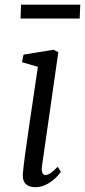

<svg xmlns="http://www.w3.org/2000/svg" viewBox="-20 -777 357 807"><path d="M76.2 -48.3C72.3 -5.4 96.2 9.8 129.4 9.8C184.1 9.8 227.1 -41 235.8 -54.7L222.7 -76.2C198.2 -50.8 184.1 -41.5 169.9 -41.5C160.6 -41.5 152.8 -52.7 156.2 -77.1L225.1 -557.6L205.1 -567.9L79.1 -547.4L72.3 -515.6L139.2 -496.1C118.2 -350.1 80.6 -109.9 76.2 -48.3ZM66.4 -699.2H314.9L317.4 -757.3H68.4Z"/></svg>

Font: Merriweather
Style: Light Italic
Weight: 300
Italic angle: -7.5°
Designer: Eben Sorkin
Foundry: Eben Sorkin
Version: Version 1.001